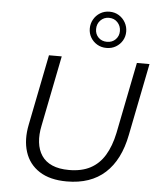

<svg xmlns="http://www.w3.org/2000/svg" viewBox="-63 -1031 918 1092"><g transform="rotate(5 396.0 -485.5)"><path d="M359 6Q263 6 202.5 -33Q142 -72 120 -141Q98 -210 116 -298L196 -700H269L189 -298Q178 -246 183 -202Q188 -158 209.5 -126Q231 -94 270 -77Q309 -60 366 -60Q438 -60 488 -86.5Q538 -113 569.5 -165Q601 -217 617 -293L698 -700H770L688 -288Q660 -144 577.5 -69Q495 6 359 6ZM518 -770Q488 -770 464.5 -784Q441 -798 427.5 -821Q414 -844 414 -872Q414 -900 427.5 -924Q441 -948 464.5 -962.5Q488 -977 518 -977Q548 -977 571.5 -962.5Q595 -948 608.5 -924Q622 -900 622 -872Q622 -844 608.5 -821Q595 -798 571.5 -784Q548 -770 518 -770ZM518 -805Q548 -805 567 -824.5Q586 -844 586 -872Q586 -901 567 -921.5Q548 -942 518 -942Q489 -942 469.5 -922Q450 -902 450 -872Q450 -843 469 -824Q488 -805 518 -805Z"/></g></svg>

Font: MOST Montserrat
Style: Italic
Weight: 400
Italic angle: -11.3°
Designer: Julieta Ulanovsky
Foundry: Julieta Ulanovsky
Version: Version 8.000;March 11, 2024;FontCreator 15.0.0.2926 64-bit